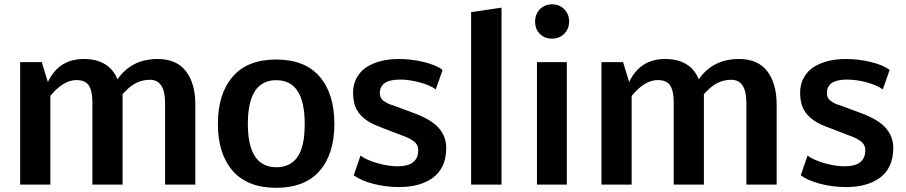

<svg xmlns="http://www.w3.org/2000/svg" viewBox="-20 -872 4278 907"><path d="M759.8 -385.7Q759.8 -495.1 688 -495.1Q627.9 -495.1 580.1 -448.7Q572.3 -440.9 559.1 -427.7V0H416.5V-389.2Q416.5 -441.4 400.1 -467.5Q383.8 -493.7 340.8 -493.7Q278.8 -493.7 217.8 -418.9V0H75.2V-578.6H177.2L206.1 -484.4Q257.3 -593.3 376 -593.3Q494.6 -593.3 535.2 -497.6Q601.6 -593.3 724.6 -593.3Q814.5 -593.3 858.6 -535.2Q902.8 -477.1 902.8 -377.4V0H759.8Z M1285.2 -82Q1398.9 -82 1416 -223.6Q1419.4 -252 1419.4 -287.1Q1419.4 -493.2 1285.2 -493.2Q1150.9 -493.2 1150.9 -287.6Q1150.9 -82 1285.2 -82ZM1284.7 -590.8Q1420.4 -590.8 1490 -510Q1559.6 -429.2 1559.6 -287.1Q1559.6 -145 1490 -64.9Q1420.4 15.1 1284.7 15.1Q1148.9 15.1 1079.1 -65.2Q1009.3 -145.5 1009.3 -287.1Q1009.3 -428.7 1079.1 -509.8Q1148.9 -590.8 1284.7 -590.8Z M1858.4 -86.4Q1955.6 -86.4 1955.6 -162.1Q1956.1 -189.5 1932.6 -206.1Q1912.1 -220.7 1885.7 -229.5L1772 -273.4Q1679.7 -307.6 1657.2 -372.1Q1647.9 -398.4 1647.9 -436Q1647.9 -473.6 1665.3 -505.1Q1682.6 -536.6 1712.9 -555.7Q1772.9 -593.3 1864.3 -593.3Q1922.4 -593.3 1981 -579.3Q2039.6 -565.4 2070.8 -541.5L2038.6 -449.7Q2012.2 -469.2 1963.1 -482.7Q1914.1 -496.1 1869.6 -496.1Q1774.4 -496.1 1774.4 -432.6Q1774.4 -408.2 1792 -395.5Q1813 -380.4 1833.5 -375.5L1927.2 -340.8Q2019.5 -307.6 2054.2 -265.6Q2087.9 -225.6 2087.9 -174.3Q2087.9 -123 2070.8 -87.9Q2053.7 -52.7 2023.4 -31.2Q1963.4 11.7 1865.2 11.7Q1803.2 11.7 1744.1 -3.4Q1685.1 -18.6 1650.9 -43.9L1683.1 -137.2Q1709.5 -116.7 1761.7 -101.6Q1814 -86.4 1858.4 -86.4Z M2349.1 0H2205.6V-814.5L2349.1 -835.9Z M2516.6 0V-578.6H2657.7V0ZM2668.5 -770.5Q2668.5 -735.8 2645.5 -712.6Q2622.6 -689.5 2587.4 -689.5Q2552.2 -689.5 2530 -712.2Q2507.8 -734.9 2507.8 -770Q2507.8 -805.2 2530.5 -828.4Q2553.2 -851.6 2587.9 -851.6Q2622.6 -851.6 2645.5 -828.4Q2668.5 -805.2 2668.5 -770.5Z M3505.9 -385.7Q3505.9 -495.1 3434.1 -495.1Q3374 -495.1 3326.2 -448.7Q3318.4 -440.9 3305.2 -427.7V0H3162.6V-389.2Q3162.6 -441.4 3146.2 -467.5Q3129.9 -493.7 3086.9 -493.7Q3024.9 -493.7 2963.9 -418.9V0H2821.3V-578.6H2923.3L2952.1 -484.4Q3003.4 -593.3 3122.1 -593.3Q3240.7 -593.3 3281.2 -497.6Q3347.7 -593.3 3470.7 -593.3Q3560.5 -593.3 3604.7 -535.2Q3648.9 -477.1 3648.9 -377.4V0H3505.9Z M3970.2 -86.4Q4067.4 -86.4 4067.4 -162.1Q4067.9 -189.5 4044.4 -206.1Q4023.9 -220.7 3997.6 -229.5L3883.8 -273.4Q3791.5 -307.6 3769 -372.1Q3759.8 -398.4 3759.8 -436Q3759.8 -473.6 3777.1 -505.1Q3794.4 -536.6 3824.7 -555.7Q3884.8 -593.3 3976.1 -593.3Q4034.2 -593.3 4092.8 -579.3Q4151.4 -565.4 4182.6 -541.5L4150.4 -449.7Q4124 -469.2 4075 -482.7Q4025.9 -496.1 3981.4 -496.1Q3886.2 -496.1 3886.2 -432.6Q3886.2 -408.2 3903.8 -395.5Q3924.8 -380.4 3945.3 -375.5L4039.1 -340.8Q4131.3 -307.6 4166 -265.6Q4199.7 -225.6 4199.7 -174.3Q4199.7 -123 4182.6 -87.9Q4165.5 -52.7 4135.3 -31.2Q4075.2 11.7 3977.1 11.7Q3915 11.7 3856 -3.4Q3796.9 -18.6 3762.7 -43.9L3794.9 -137.2Q3821.3 -116.7 3873.5 -101.6Q3925.8 -86.4 3970.2 -86.4Z"/></svg>

Font: Dhyana
Style: Bold
Weight: 700
Foundry: Vernon Adams
Version: Version 1.002; ttfautohint (v0.8.51-6076)